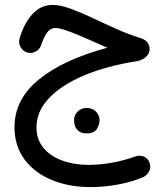

<svg xmlns="http://www.w3.org/2000/svg" viewBox="-20 -450 680 789"><path d="M196.8 -429.7Q227.5 -429.7 270 -414.3Q312.5 -398.9 360.8 -376Q409.2 -353 459 -330.8Q508.8 -308.6 554.7 -294.4Q594.7 -283.2 594.7 -247.6Q594.7 -230.5 580.8 -217Q566.9 -203.6 543 -198.7Q418 -179.2 325.2 -139.9Q232.4 -100.6 181.2 -46.4Q129.9 7.8 129.9 73.2Q129.9 122.6 158 157Q186 191.4 234.9 209.5Q283.7 227.5 344.7 227.5Q389.6 227.5 439.2 218.8Q488.8 210 534.7 193.4Q553.2 186.5 570.1 193.1Q586.9 199.7 593.8 216.8Q601.1 234.4 593.8 251.7Q586.4 269 569.3 277.3Q522 297.9 464.6 308.3Q407.2 318.8 352.1 318.8Q262.7 318.8 191.9 289.3Q121.1 259.8 80.3 204.6Q39.6 149.4 39.6 72.3Q39.6 -41.5 139.2 -123Q238.8 -204.6 420.9 -253.9Q395 -265.1 364 -279.1Q333 -293 302.5 -305.7Q272 -318.4 247.1 -326.7Q222.2 -335 209 -335Q186.5 -335 172.9 -315.2Q159.2 -295.4 149.9 -267.1Q145 -249 128.2 -239Q111.3 -229 93.3 -233.9Q75.2 -238.8 65.2 -255.6Q55.2 -272.5 60.1 -290.5Q76.7 -350.1 111.3 -389.9Q146 -429.7 196.8 -429.7ZM284.2 43.9Q284.2 24.4 298.6 9Q313 -6.3 335.9 -6.3Q352.1 -6.3 363.3 0.2Q374.5 6.8 380.9 17.1Q389.2 29.3 389.2 44.4Q389.2 60.5 378.4 79.3Q367.7 98.1 335.9 98.1Q314.9 98.1 303.7 88.9Q292.5 79.6 288.1 67.4Q284.2 57.1 284.2 43.9Z"/></svg>

Font: Mikhak Medium
Style: Regular
Weight: 500
Designer: Amin Abedi
Version: Version 3.3